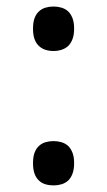

<svg xmlns="http://www.w3.org/2000/svg" viewBox="-20 -561 327 588"><path d="M81.1 -473.1Q81.1 -492.7 85.9 -505.6Q90.8 -518.6 99.6 -526.4Q107.9 -534.2 119.4 -537.6Q130.9 -541 144 -541Q156.7 -541 168.2 -537.6Q179.7 -534.2 188.5 -526.4Q196.8 -518.6 201.9 -505.6Q207 -492.7 207 -473.1Q207 -454.1 201.9 -440.9Q196.8 -427.7 188.5 -419.9Q179.7 -412.1 168.2 -408.4Q156.7 -404.8 144 -404.8Q130.9 -404.8 119.4 -408.4Q107.9 -412.1 99.6 -419.9Q90.8 -427.7 85.9 -440.9Q81.1 -454.1 81.1 -473.1ZM81.1 -61Q81.1 -80.6 85.9 -93.5Q90.8 -106.4 99.6 -114.3Q107.9 -122.1 119.4 -125.5Q130.9 -128.9 144 -128.9Q156.7 -128.9 168.2 -125.5Q179.7 -122.1 188.5 -114.3Q196.8 -106.4 201.9 -93.5Q207 -80.6 207 -61Q207 -42 201.9 -28.8Q196.8 -15.6 188.5 -7.8Q179.7 0 168.2 3.4Q156.7 6.8 144 6.8Q130.9 6.8 119.4 3.4Q107.9 0 99.6 -7.8Q90.8 -15.6 85.9 -28.8Q81.1 -42 81.1 -61Z"/></svg>

Font: Sitara
Style: Regular
Weight: 400
Designer: Neelakash Kshetrimayum
Foundry: Neelakash Kshetrimayum
Version: Version 1.000;PS Version 1.000;PS 1.0;hotconv 1.;hotconv 1.0